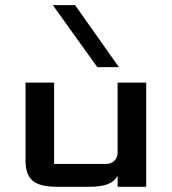

<svg xmlns="http://www.w3.org/2000/svg" viewBox="-20 -718 660 738"><path d="M354 -460 183.1 -698.2H268.6L437 -460ZM432.1 0V-42Q419.9 -20 393.6 -10Q367.2 0 322.3 0H200.2Q132.8 0 105.5 -23.4Q78.1 -46.9 78.1 -100.1V-400.4H188V-87.9H388.2Q407.2 -87.9 419.7 -100.3Q432.1 -112.8 432.1 -131.8V-400.4H542V0Z"/></svg>

Font: Squarish Sans CT
Style: Regular
Weight: 400
Version: Version 0.9